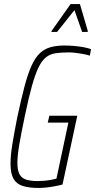

<svg xmlns="http://www.w3.org/2000/svg" viewBox="-20 -921 470 949"><path d="M170 8Q123 8 92 -2Q61 -12 46.5 -38Q32 -64 32 -112Q32 -152 41 -208Q50 -264 66 -344Q85 -433 101.5 -495Q118 -557 136 -596.5Q154 -636 176.5 -657.5Q199 -679 229 -687.5Q259 -696 299 -696Q321 -696 345 -694Q369 -692 391.5 -688Q414 -684 430 -678L424 -646Q408 -651 389 -654.5Q370 -658 352 -660Q334 -662 320 -662Q283 -662 255.5 -658Q228 -654 207.5 -638Q187 -622 170.5 -588Q154 -554 137.5 -495Q121 -436 102 -344Q85 -263 75.5 -207.5Q66 -152 66 -116Q66 -80 76 -60.5Q86 -41 108.5 -33.5Q131 -26 166 -26Q182 -26 199 -27.5Q216 -29 232 -32Q248 -35 259 -38L318 -315H216L224 -349H362L289 -9Q270 -4 248.5 0Q227 4 207 6Q187 8 170 8ZM234 -763 235 -768 329 -901H375L414 -768L413 -763H386L348 -871L262 -763Z"/></svg>

Font: Saira Condensed Thin
Style: Italic
Weight: 250
Width: 3
Italic angle: -12°
Designer: Hector Gatti with collaboration of the Omnibus-Type team
Foundry: Omnibus-Type
Version: Version 1.101